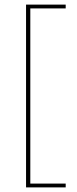

<svg xmlns="http://www.w3.org/2000/svg" viewBox="-20 -695 335 833"><path d="M93 118V-675H265V-658.5H111.5V101.5H265V118Z"/></svg>

Font: Anek Gujarati Medium Thin
Style: Regular
Weight: 250
Version: Version 1.003